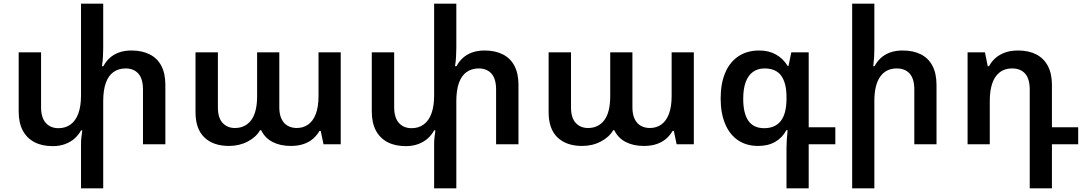

<svg xmlns="http://www.w3.org/2000/svg" viewBox="-20 -780 5855 1038"><path d="M691 -507Q748 -507 789.5 -486Q831 -465 852.5 -423.5Q874 -382 874 -321V0H753V-296Q753 -354 728 -382Q703 -410 659 -410Q621 -410 593.5 -390.5Q566 -371 552 -331.5Q538 -292 538 -233V238H418V-1Q418 -20 420 -38Q422 -56 425 -75H418Q405 -51 384 -32Q363 -13 333 -1.5Q303 10 265 10Q207 10 166 -11.5Q125 -33 103 -74.5Q81 -116 81 -177V-497H202V-201Q202 -144 227.5 -115.5Q253 -87 296 -87Q334 -87 361.5 -107Q389 -127 403.5 -166.5Q418 -206 418 -264V-760H538V-521Q538 -497 536.5 -472Q535 -447 531 -422H539Q552 -447 572.5 -466Q593 -485 622.5 -496Q652 -507 691 -507Z M1218 9Q1133 9 1085 -37Q1037 -83 1037 -173V-497H1158V-199Q1158 -143 1183.5 -115.5Q1209 -88 1250 -88Q1306 -88 1338 -130.5Q1370 -173 1370 -260V-497H1490V-199Q1490 -162 1502 -137Q1514 -112 1535.5 -100Q1557 -88 1584 -88Q1620 -88 1646.5 -107Q1673 -126 1687.5 -164.5Q1702 -203 1702 -260V-497H1822V0H1729L1714 -72H1707Q1694 -49 1673 -30.5Q1652 -12 1622 -1.5Q1592 9 1552 9Q1496 9 1454.5 -12Q1413 -33 1392 -76H1386Q1365 -39 1319.5 -15Q1274 9 1218 9Z M2600 -507Q2657 -507 2698.5 -486Q2740 -465 2761.5 -423.5Q2783 -382 2783 -321V0H2662V-296Q2662 -354 2637 -382Q2612 -410 2568 -410Q2530 -410 2502.5 -390.5Q2475 -371 2461 -331.5Q2447 -292 2447 -233V238H2327V-1Q2327 -20 2329 -38Q2331 -56 2334 -75H2327Q2314 -51 2293 -32Q2272 -13 2242 -1.5Q2212 10 2174 10Q2116 10 2075 -11.5Q2034 -33 2012 -74.5Q1990 -116 1990 -177V-497H2111V-201Q2111 -144 2136.5 -115.5Q2162 -87 2205 -87Q2243 -87 2270.5 -107Q2298 -127 2312.5 -166.5Q2327 -206 2327 -264V-760H2447V-521Q2447 -497 2445.5 -472Q2444 -447 2440 -422H2448Q2461 -447 2481.5 -466Q2502 -485 2531.5 -496Q2561 -507 2600 -507Z M3127 9Q3042 9 2994 -37Q2946 -83 2946 -173V-497H3067V-199Q3067 -143 3092.5 -115.5Q3118 -88 3159 -88Q3215 -88 3247 -130.5Q3279 -173 3279 -260V-497H3399V-199Q3399 -162 3411 -137Q3423 -112 3444.5 -100Q3466 -88 3493 -88Q3529 -88 3555.5 -107Q3582 -126 3596.5 -164.5Q3611 -203 3611 -260V-497H3731V0H3638L3623 -72H3616Q3603 -49 3582 -30.5Q3561 -12 3531 -1.5Q3501 9 3461 9Q3405 9 3363.5 -12Q3322 -33 3301 -76H3295Q3274 -39 3228.5 -15Q3183 9 3127 9Z M4232 238V23Q4232 2 4233.5 -23Q4235 -48 4238 -76H4231Q4210 -36 4171.5 -13.5Q4133 9 4079 9Q4015 9 3969.5 -22Q3924 -53 3900 -111Q3876 -169 3876 -247Q3876 -327 3900 -385Q3924 -443 3971 -475Q4018 -507 4085 -507Q4137 -507 4175.5 -485Q4214 -463 4238 -424H4243L4258 -497H4352V-92H4496V0H4352V238ZM4111 -87Q4171 -87 4201.5 -126.5Q4232 -166 4232 -247V-255Q4232 -331 4203.5 -370.5Q4175 -410 4113 -410Q4077 -410 4051 -391.5Q4025 -373 4011.5 -336.5Q3998 -300 3998 -246Q3998 -167 4026 -127Q4054 -87 4111 -87Z M4707 -760V-513Q4707 -491 4705.5 -468Q4704 -445 4701 -422H4708Q4721 -447 4741.5 -466Q4762 -485 4791.5 -496Q4821 -507 4860 -507Q4918 -507 4959 -486Q5000 -465 5021.5 -423.5Q5043 -382 5043 -321V0H4923V-296Q4923 -354 4898 -382Q4873 -410 4828 -410Q4770 -410 4738.5 -365.5Q4707 -321 4707 -233V238H4587V-760Z M5547 238V-296Q5547 -354 5522 -382Q5497 -410 5452 -410Q5394 -410 5362.5 -365.5Q5331 -321 5331 -233V0H5211V-497H5305L5320 -422H5327Q5340 -447 5361.5 -466Q5383 -485 5413.5 -496Q5444 -507 5484 -507Q5541 -507 5582 -486Q5623 -465 5645 -423.5Q5667 -382 5667 -321V-92H5809V0H5667V238Z"/></svg>

Font: Noto Sans Armenian SemiBold
Style: Regular
Weight: 600
Designer: Monotype Design Team
Foundry: Monotype Imaging Inc.
Version: Version 2.007